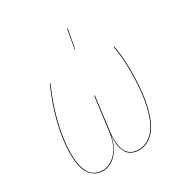

<svg xmlns="http://www.w3.org/2000/svg" viewBox="-169 -849 944 989"><g transform="rotate(-30 303.5 -355.0)"><path d="M366.7 -718.8H370.6L349.6 -605.5H346.7ZM162.1 9.3Q114.7 9.3 86.4 -28.6Q58.1 -66.4 58.1 -151.4Q58.1 -232.4 82.5 -330.1Q106.9 -427.7 148.4 -517.1H152.3Q110.8 -427.7 86.4 -329.3Q62 -231 62 -151.4Q62 5.4 162.1 5.4Q207 5.4 243.7 -35.4Q280.3 -76.2 290 -155.3L314.9 -349.1L318.8 -349.6L293.9 -153.3Q273.9 5.4 376 5.4Q413.1 5.4 442.1 -16.4Q471.2 -38.1 489.3 -73.2Q507.3 -108.4 519 -157.5Q530.8 -206.5 535.4 -256.3Q540 -306.2 540 -361.3Q540 -448.7 527.3 -517.1H531.2Q543.9 -452.6 543.9 -362.3Q543.9 -305.7 539.1 -254.9Q534.2 -204.1 522.2 -154.8Q510.3 -105.5 491.7 -69.8Q473.1 -34.2 443.6 -12.5Q414.1 9.3 376 9.3Q352.1 9.3 334.2 0.5Q316.4 -8.3 307.4 -22.7Q298.3 -37.1 293 -55.2Q287.6 -73.2 287.8 -92Q288.1 -110.8 288.6 -128.4Q274.9 -62.5 240.2 -26.6Q205.6 9.3 162.1 9.3Z"/></g></svg>

Font: Fira Sans Compressed Four
Style: Italic
Weight: 100
Width: 3
Italic angle: -8°
Designer: Carrois Corporate & Edenspiekermann AG
Foundry: Carrois Corporate GbR & Edenspiekermann AG
Version: Version 4.203;PS 004.203;hotconv 1.0.88;makeotf.lib2.5.64775